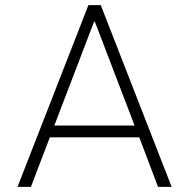

<svg xmlns="http://www.w3.org/2000/svg" viewBox="-20 -725 734 745"><path d="M48 0 323 -705H371L646 0H593L516 -204L545 -192H150L178 -204L100 0ZM345 -641 187 -228 166 -238H529L506 -228L348 -641Z"/></svg>

Font: Nunito Sans 7pt SemiCondensed ExtraLight
Style: Regular
Weight: 250
Width: 4
Designer: Vernon Adams
Foundry: Vernon Adams
Version: Version 3.101;gftools[0.9.27]